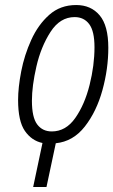

<svg xmlns="http://www.w3.org/2000/svg" viewBox="-20 -744 451 764"><path d="M165 0 202 -174Q271 -181 317.5 -240.5Q364 -300 387.5 -385Q411 -470 411 -554Q411 -642 376.5 -683Q342 -724 283 -724Q220 -724 176 -685Q132 -646 104.5 -585.5Q77 -525 64.5 -460.5Q52 -396 52 -346Q52 -262 79 -223Q106 -184 149 -175L112 0ZM107 -343Q107 -402 125 -480Q143 -558 181 -617Q219 -676 277 -676Q314 -676 335 -648Q356 -620 356 -556Q356 -484 336.5 -406Q317 -328 279.5 -274.5Q242 -221 186 -221Q149 -221 128 -249Q107 -277 107 -343Z"/></svg>

Font: Noto Sans Display Condensed Light
Style: Italic
Weight: 300
Width: 3
Designer: Monotype Design team
Foundry: Monotype Imaging Inc.
Version: 1.000